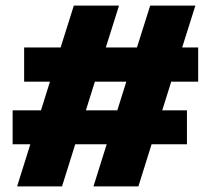

<svg xmlns="http://www.w3.org/2000/svg" viewBox="-20 -664 751 684"><path d="M88 -150H25V-271H126L158 -373H66V-495H196L243 -644H404L357 -495H468L515 -644H676L629 -495H686V-373H590L558 -271H646V-150H520L473 0H313L360 -150H248L201 0H41ZM398 -271 430 -373H318L286 -271Z"/></svg>

Font: Kanit Bold
Style: Regular
Weight: 700
Designer: Katatrad Team
Foundry: CadsonDemak
Version: Version 1.000